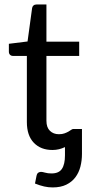

<svg xmlns="http://www.w3.org/2000/svg" viewBox="-20 -652 399 844"><path d="M265.6 -5.4Q253.4 0.5 239.7 3.9Q226.1 7.3 210.4 7.3Q159.2 7.3 128.7 -24.4Q98.1 -56.2 98.1 -115.2V-406.2H37.1Q29.3 -406.2 24.2 -411.1Q19 -416 19 -425.3V-459.5L101.1 -469.7L121.1 -616.2Q122.1 -623.5 127.2 -627.9Q132.3 -632.3 140.6 -632.3H184.1V-468.8H328.1V-406.2H184.1V-121.1Q184.1 -91.8 199.5 -76.9Q214.8 -62 238.8 -62Q253.4 -62 263.4 -65.7Q273.4 -69.3 280.8 -73.5Q288.1 -77.6 293 -81.3Q297.9 -85 302.2 -85H340.3V24.4Q340.3 53.7 333.5 80.3Q326.7 106.9 311.3 127.4Q295.9 147.9 271.2 159.9Q246.6 171.9 211.4 171.9Q192.4 171.9 174.1 167.7Q155.8 163.6 133.8 154.8L140.6 120.6Q143.1 109.9 148.9 106.7Q154.8 103.5 160.2 103.5Q166.5 103.5 178.2 106.9Q189.9 110.4 206.5 110.4Q238.8 110.4 252.2 90.3Q265.6 70.3 265.6 30.8Z"/></svg>

Font: Carlito
Style: Regular
Weight: 400
Designer: Lukasz Dziedzic
Foundry: tyPoland Lukasz Dziedzic
Version: Version 1.103; Beta1; all basic design good, some composites